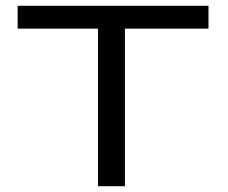

<svg xmlns="http://www.w3.org/2000/svg" viewBox="-20 -644 790 664"><path d="M319 0V-545H41V-624H701V-545H412V0Z"/></svg>

Font: Inconsolata ExtraExpanded Medium
Style: Regular
Weight: 500
Width: 8
Monospace: yes
Designer: Raph Levien, Cyreal, Brenton Simpson
Foundry: Raph Levien, Cyreal, Google
Version: Version 3.001; ttfautohint (v1.8.2.53-6de2)